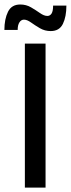

<svg xmlns="http://www.w3.org/2000/svg" viewBox="-34 -847 320 867"><path d="M78.3 0V-650H171.7V0ZM-14.2 -711.7Q-14.2 -760.8 2.1 -793.8Q18.3 -826.7 57.5 -826.7Q84.2 -826.7 106.2 -813.8Q128.3 -800.8 146.7 -787.9Q165 -775 180 -775Q191.7 -775 198.8 -785.8Q205.8 -796.7 205.8 -821.7H265.8Q265.8 -771.7 250 -739.2Q234.2 -706.7 195 -706.7Q168.3 -706.7 146.2 -719.6Q124.2 -732.5 106.2 -745.4Q88.3 -758.3 74.2 -758.3Q61.7 -758.3 53.8 -746.2Q45.8 -734.2 45.8 -711.7Z"/></svg>

Font: Familjen Grotesk GF
Style: Regular
Weight: 400
Designer: Anders Wikstroem, Jonas Baeckman, Matilda Gysing, Kristian Moeller
Foundry: Familjen STHLM AB
Version: Version 2.000; Beta; Release 4; Build 6